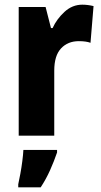

<svg xmlns="http://www.w3.org/2000/svg" viewBox="-20 -580 430 821"><path d="M332 -560Q355 -560 380 -554L367 -397Q348 -404 317 -404Q270 -404 241 -373Q212 -342 212 -278V0H60V-550H175L198 -460H205Q222 -498 255.5 -529Q289 -560 332 -560ZM224 72Q211 110 194 148Q177 186 154 221H58V208Q62 190 67 163Q72 136 75.5 108.5Q79 81 80 61H224Z"/></svg>

Font: Noto Sans Thai Cond ExtBd
Style: Regular
Weight: 800
Width: 3
Designer: Monotype Design Team
Foundry: Monotype Imaging Inc.
Version: Version 2.002; ttfautohint (v1.8.4.7-5d5b)